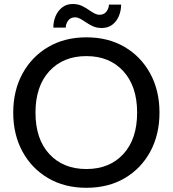

<svg xmlns="http://www.w3.org/2000/svg" viewBox="-20 -908 842 936"><path d="M401 7.5Q295 7.5 214.8 -39.5Q134.5 -86.5 89.5 -169.2Q44.5 -252 44.5 -359Q44.5 -466 89.5 -548.8Q134.5 -631.5 214.8 -678.8Q295 -726 401 -726Q508 -726 588 -678.8Q668 -631.5 712.8 -548.8Q757.5 -466 757.5 -359Q757.5 -252 712.8 -169.2Q668 -86.5 588 -39.5Q508 7.5 401 7.5ZM401 -84Q514 -84 581.2 -157Q648.5 -230 648.5 -359Q648.5 -487.5 581.2 -561Q514 -634.5 401 -634.5Q288 -634.5 220.5 -561Q153 -487.5 153 -359Q153 -230 220.5 -157Q288 -84 401 -84ZM476 -771.5Q450 -771.5 430.2 -781.2Q410.5 -791 394 -802.5Q381.5 -811 369.8 -817.2Q358 -823.5 346 -823.5Q323.5 -823.5 312 -807.2Q300.5 -791 300.5 -773.5H240Q240 -803.5 251.2 -829.8Q262.5 -856 283.5 -872.2Q304.5 -888.5 334.5 -888.5Q361 -888.5 381 -878.5Q401 -868.5 417 -857Q429.5 -848.5 441.2 -842.2Q453 -836 465 -836Q487.5 -836 499.2 -852Q511 -868 511 -885.5H570.5Q570.5 -856 559.5 -829.8Q548.5 -803.5 527.5 -787.5Q506.5 -771.5 476 -771.5Z"/></svg>

Font: Verano Sans Medium
Style: Regular
Weight: 500
Designer: Lukasz Dziedzic with Adam Twardoch and Botio Nikoltchev
Foundry: tyPoland Lukasz Dziedzic
Version: Version 3.001;December 28, 2019;FontCreator 12.0.0.2547 64-b